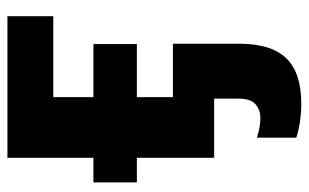

<svg xmlns="http://www.w3.org/2000/svg" viewBox="-174 -412 816 507"><g transform="rotate(-90 233.5 -158.0)"><path d="M212.9 230C323.7 230 372.1 178.7 372.1 64V-108.9H231V-204.1H371.1V-318.8H231V-424.8H444.8V-545.9H70.8V-318.8H5.9V-204.1H70.8V0H227.1V64C227.1 85.9 221.7 101.6 211.4 109.9C201.2 118.2 189 122.1 175.8 122.1C157.7 122.1 143.1 118.7 124 112.8V216.8C147 225.1 182.1 230 212.9 230Z"/></g></svg>

Font: Avrile Sans
Style: Bold
Weight: 700
Designer: Monotype Design Team, Google (font), Stefan Peev (BGR Cyrillic), Cristiano Sobral (main changes)
Foundry: The Avrile Sans Project Authors
Version: Version 3.110